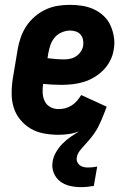

<svg xmlns="http://www.w3.org/2000/svg" viewBox="-20 -548 540 792"><path d="M314 224Q290 224 267 218.5Q244 213 227 199.5Q210 186 201.5 164.5Q193 143 197 119Q200 99 211 80Q222 61 237 45.5Q252 30 270 17.5Q288 5 306 -6Q285 2 263.5 5Q242 8 221 8Q191 8 161 2.5Q131 -3 106.5 -17.5Q82 -32 63.5 -54.5Q45 -77 36.5 -104.5Q28 -132 28 -163Q28 -194 33 -225L53 -345Q57 -369 65.5 -393.5Q74 -418 88.5 -440Q103 -462 124 -480Q145 -498 169 -509Q193 -520 218 -524Q243 -528 268 -528Q294 -528 319.5 -524Q345 -520 367.5 -509.5Q390 -499 408 -482Q426 -465 436 -442.5Q446 -420 450 -394.5Q454 -369 449 -343Q446 -321 435 -299Q424 -277 407 -259.5Q390 -242 369 -229.5Q348 -217 325 -210Q302 -203 279 -200.5Q256 -198 233 -198Q214 -198 195.5 -199Q177 -200 158 -202Q155 -183 156 -164.5Q157 -146 164.5 -130.5Q172 -115 187.5 -106.5Q203 -98 222 -98Q235 -98 249 -101.5Q263 -105 275.5 -113Q288 -121 297.5 -132Q307 -143 315 -156L420 -108Q415 -94 409.5 -80Q404 -66 398 -52Q392 -38 385 -24.5Q378 -11 369 2Q360 15 350 27Q340 39 329.5 50Q319 61 309 74Q299 87 297 101Q295 111 298.5 119.5Q302 128 309 133.5Q316 139 325 141Q334 143 343 143Q353 143 362 142Q371 141 381 139L367 219Q354 221 340.5 222.5Q327 224 314 224ZM246 -303Q258 -303 271 -306Q284 -309 295 -316.5Q306 -324 313.5 -335.5Q321 -347 323 -359Q325 -372 322.5 -384Q320 -396 312.5 -405Q305 -414 293.5 -418Q282 -422 269 -422Q252 -422 234.5 -414.5Q217 -407 205 -392.5Q193 -378 187.5 -361Q182 -344 179 -327L176 -308Q192 -306 210 -304.5Q228 -303 246 -303Z"/></svg>

Font: Iosevka Curly Slab Heavy
Style: Italic
Weight: 900
Italic angle: -9°
Monospace: yes
Designer: Belleve Invis
Foundry: Belleve Invis
Version: Version 22.1.2; ttfautohint (v1.8.4)